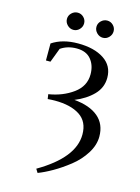

<svg xmlns="http://www.w3.org/2000/svg" viewBox="-135 -692 779 1069"><g transform="rotate(15 254.5 -157.0)"><path d="M74 -314V-412Q134 -452 223 -452Q316 -452 372.5 -415Q429 -378 429 -309Q429 -252 388.5 -210.5Q348 -169 284 -143Q374 -135 422.5 -94Q471 -53 471 19Q471 68 440.5 116.5Q410 165 363.5 201.5Q317 238 272.5 263.5Q228 289 191 303L178 282Q377 166 377 32Q377 -42 324.5 -76.5Q272 -111 181 -111Q161 -111 139 -109L135 -136Q216 -149 275 -192Q334 -235 334 -303Q334 -355 306 -389Q278 -423 223 -423Q170 -423 131 -396L100 -314ZM142 -533Q127 -548 127 -568Q127 -588 142 -602.5Q157 -617 177 -617Q197 -617 211.5 -602.5Q226 -588 226 -568Q226 -548 211.5 -533Q197 -518 177 -518Q157 -518 142 -533ZM312 -533Q297 -548 297 -568Q297 -588 312 -602.5Q327 -617 347 -617Q367 -617 381.5 -602.5Q396 -588 396 -568Q396 -548 381.5 -533Q367 -518 347 -518Q327 -518 312 -533Z"/></g></svg>

Font: Dihjauti
Style: Bold
Weight: 700
Designer: T. Christopher White
Version: Version 3.0.0